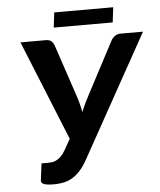

<svg xmlns="http://www.w3.org/2000/svg" viewBox="-54 -818 728 871"><g transform="rotate(-5 309.5 -382.5)"><path d="M141.1 -93.3Q149.9 -93.3 159.4 -95Q168.9 -96.7 178.7 -102.1Q188.5 -107.4 198.2 -117.2Q208 -127 217.3 -143.1L245.6 -193.4L61 -648.4H176.8Q192.9 -648.4 201.4 -640.9Q210 -633.3 214.4 -621.1L292.5 -388.2Q306.2 -348.6 313 -309.1Q328.6 -347.7 351.1 -388.7L473.1 -620.1Q478.5 -630.9 489.7 -639.6Q501 -648.4 516.6 -648.4H619.1L309.1 -90.3Q292.5 -61 275.1 -42.2Q257.8 -23.4 239 -12.7Q220.2 -2 199.7 2.2Q179.2 6.3 156.7 6.3Q124.5 6.3 110.8 0.7Q97.2 -4.9 98.6 -16.1L108.4 -93.3ZM225.6 -770.5H494.1L485.8 -702.1H217.3Z"/></g></svg>

Font: Carlito
Style: Bold Italic
Weight: 700
Italic angle: -7°
Designer: Lukasz Dziedzic
Foundry: tyPoland Lukasz Dziedzic
Version: Version 1.104